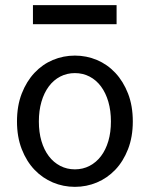

<svg xmlns="http://www.w3.org/2000/svg" viewBox="-20 -714 582 746"><path d="M108 -694H433V-620H108ZM271 12Q226 12 185.5 -5Q145 -22 114 -54.5Q83 -87 64.5 -134.5Q46 -182 46 -242Q46 -303 64.5 -350.5Q83 -398 114 -431Q145 -464 185.5 -481Q226 -498 271 -498Q316 -498 356.5 -481Q397 -464 428 -431Q459 -398 477.5 -350.5Q496 -303 496 -242Q496 -182 477.5 -134.5Q459 -87 428 -54.5Q397 -22 356.5 -5Q316 12 271 12ZM271 -56Q302 -56 328 -69.5Q354 -83 372.5 -107.5Q391 -132 401 -166Q411 -200 411 -242Q411 -284 401 -318.5Q391 -353 372.5 -378Q354 -403 328 -416.5Q302 -430 271 -430Q240 -430 214 -416.5Q188 -403 169.5 -378Q151 -353 141 -318.5Q131 -284 131 -242Q131 -200 141 -166Q151 -132 169.5 -107.5Q188 -83 214 -69.5Q240 -56 271 -56Z"/></svg>

Font: Pinyin1712
Style: Regular
Weight: 400
Version: Version 1